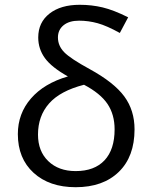

<svg xmlns="http://www.w3.org/2000/svg" viewBox="-20 -779 620 809"><path d="M266.1 -457Q197.8 -495.1 169.4 -533.9Q141.1 -572.8 141.1 -621.1Q141.1 -684.6 188.5 -721.7Q235.8 -758.8 315.9 -758.8Q366.2 -758.8 412.4 -747.8Q458.5 -736.8 520 -706.1L484.9 -640.1Q430.2 -670.4 391.4 -681.2Q352.5 -691.9 313 -691.9Q271.5 -691.9 247.8 -672.6Q224.1 -653.3 224.1 -621.1Q224.1 -586.4 250.2 -559.3Q276.4 -532.2 357.9 -487.8Q460.4 -431.6 503.7 -372.8Q546.9 -314 546.9 -233.9Q546.9 -119.1 480.5 -54.7Q414.1 9.8 298.8 9.8Q188 9.8 121.6 -50.8Q55.2 -111.3 55.2 -213.9Q55.2 -300.3 110.4 -364Q165.5 -427.7 266.1 -457ZM462.9 -233.9Q462.9 -296.4 432.9 -341.1Q402.8 -385.7 334 -421.9Q233.4 -396 186.8 -343Q140.1 -290 140.1 -211.9Q140.1 -141.6 183.6 -99.9Q227.1 -58.1 298.8 -58.1Q377.9 -58.1 420.4 -103.5Q462.9 -148.9 462.9 -233.9Z"/></svg>

Font: Zoram GWebM
Style: Regular
Weight: 400
Foundry: Ascender Corporation
Version: Version 1.000